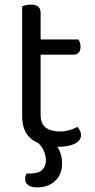

<svg xmlns="http://www.w3.org/2000/svg" viewBox="-20 -623 412 832"><path d="M76 -264H156V-126Q156 -86 179 -69.5Q202 -53 242 -53Q259 -53 280 -59Q301 -65 315 -73Q321 -67 326 -58Q331 -49 331 -37Q331 -15 305 -1Q279 13 233 13Q163 13 119.5 -18Q76 -49 76 -121ZM117 -386V-452H320Q323 -448 326 -439Q329 -430 329 -420Q329 -404 321 -395Q313 -386 299 -386ZM156 -234H76V-596Q81 -598 91.5 -600.5Q102 -603 114 -603Q135 -603 145.5 -594.5Q156 -586 156 -567ZM147 -2 197 -17Q225 2 237 28Q249 54 249 85Q249 133 219 161Q189 189 141 189Q116 189 102.5 179.5Q89 170 89 153Q89 139 95 129H110Q146 129 162.5 113.5Q179 98 179 72Q179 55 171.5 35Q164 15 147 -2Z"/></svg>

Font: Baloo Paaji 2
Style: Regular
Weight: 400
Designer: Shuchita Grover, Noopur Datye and Ek Type
Foundry: Ek Type
Version: Version 1.700